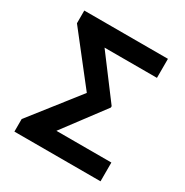

<svg xmlns="http://www.w3.org/2000/svg" viewBox="-166 -855 953 990"><g transform="rotate(30 310.5 -360.5)"><path d="M422.9 -364.3V-356L239.7 -111.8H566.9V0H54.2V-74.7L277.8 -359.4L54.2 -645V-720.7H552.2V-607.4H240.2Z"/></g></svg>

Font: Inter Tight SemiBold
Style: Regular
Weight: 600
Designer: Rasmus Andersson
Foundry: rsms
Version: Version 3.004; ttfautohint (v1.8.4.7-5d5b)